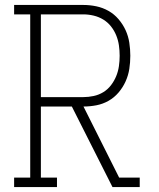

<svg xmlns="http://www.w3.org/2000/svg" viewBox="-20 -755 640 775"><path d="M37 0V-38H102V-697H37V-735H316Q343 -735 369 -729.5Q395 -724 418 -711Q441 -698 458.5 -677.5Q476 -657 487 -633Q498 -609 502 -582.5Q506 -556 506 -530Q506 -503 502 -477Q498 -451 487 -426.5Q476 -402 458.5 -381.5Q441 -361 418 -348Q395 -335 369 -330Q343 -325 317 -325L461 -38H544V0H434L270 -325H145V-38H210V0ZM145 -363H316Q337 -363 358 -367.5Q379 -372 397 -383Q415 -394 428 -411Q441 -428 449 -447.5Q457 -467 460 -488Q463 -509 463 -530Q463 -551 460 -572Q457 -593 449 -612.5Q441 -632 428 -648.5Q415 -665 397 -676Q379 -687 358 -692Q337 -697 316 -697H145Z"/></svg>

Font: Iosevka Slab XLtEx
Style: Regular
Weight: 200
Width: 7
Monospace: yes
Designer: Belleve Invis
Foundry: Belleve Invis
Version: Version 11.1.0; ttfautohint (v1.8.3)